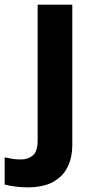

<svg xmlns="http://www.w3.org/2000/svg" viewBox="-84 -566 409 826"><path d="M34 240Q9 240 -18.5 236.5Q-46 233 -64 228V111Q-46 115 -30 117.5Q-14 120 6 120Q36 120 57 103Q78 86 78 37V-546H227V59Q227 109 208 150Q189 191 146.5 215.5Q104 240 34 240Z"/></svg>

Font: Noto Naskh Arabic
Style: Regular
Weight: 400
Designer: Monotype Design Team, David Williams, Mohamad Dakak and Nizar Qandah
Foundry: Monotype Imaging Inc.
Version: Version 2.013